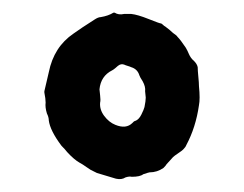

<svg xmlns="http://www.w3.org/2000/svg" viewBox="-20 -743 385 303"><path d="M159 -723Q151 -718 139 -716Q135 -716 129 -712Q107 -698 96 -690Q65 -669 57 -629Q56 -624 53.5 -614Q51 -604 50 -599V-597Q52 -587 52 -581Q51 -574 54 -564Q57 -558 57 -553Q59 -537 77 -513Q83 -507 86 -503Q97 -491 106 -486Q110 -484 117 -479Q124 -474 127 -473L133 -470L163 -461Q172 -459 178 -463Q184 -465 188 -464Q201 -464 206 -468Q215 -471 216 -471Q228 -471 238 -478Q242 -482 243 -484Q245 -486 248.5 -490Q252 -494 253 -495Q255 -497 261 -501Q267 -505 269 -507Q273 -511 274 -514Q289 -542 294 -577Q296 -587 294 -607Q294 -612 293 -622Q292 -632 292 -637Q291 -642 286 -647Q281 -651 278 -658Q276 -663 273 -668Q265 -680 260 -685Q259 -687 253 -691Q249 -695 241 -701Q239 -702 237 -704Q235 -706 234 -706Q232 -706 214.5 -713Q197 -720 187 -721H176Q167 -719 161 -723ZM209 -599Q209 -598 209.5 -594Q210 -590 210 -589Q210 -584 208 -574Q207 -570 203 -562Q199 -554 193 -552Q192 -552 191 -551Q190 -550 189 -549Q179 -539 162 -546Q152 -550 144.5 -560Q137 -570 138 -581Q139 -585 138 -592.5Q137 -600 137 -602Q139 -623 157 -632Q159 -633 162 -635.5Q165 -638 166 -639Q171 -643 176 -641Q178 -640 181.5 -639Q185 -638 187 -637Q197 -634 200 -624Q201 -621 205 -615Q210 -606 209 -599Z"/></svg>

Font: Gutenberg Clean
Style: Regular
Weight: 400
Designer: Nicola Manzari, Bruno Pierini
Foundry: Unio | Creative Solutions
Version: Version 1.001;PS 001.001;hotconv 1.0.88;makeotf.lib2.5.64775